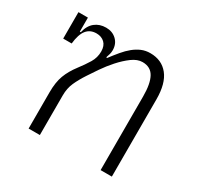

<svg xmlns="http://www.w3.org/2000/svg" viewBox="-124 -699 867 843"><g transform="rotate(30 309.0 -277.0)"><path d="M114 -184Q114 -235 127 -269.5Q140 -304 166 -338Q189 -368 205 -394.5Q221 -421 221 -452Q221 -481 205 -496Q189 -511 164 -511Q132 -511 114 -488.5Q96 -466 91 -418H48V-552H96V-481H101Q109 -517 132 -535.5Q155 -554 188 -554Q220 -554 241 -534Q262 -514 262 -482Q262 -472 259.5 -462.5Q257 -453 253 -442L257 -440Q276 -465 293.5 -486Q311 -507 329.5 -522Q348 -537 368 -545.5Q388 -554 412 -554Q470 -554 503 -513Q536 -472 536 -391V0H479V-373Q479 -438 461 -470.5Q443 -503 402 -503Q376 -503 349 -483Q322 -463 297 -435Q272 -407 251.5 -377Q231 -347 218 -327Q197 -295 184 -266Q171 -237 171 -201V0H114Z"/></g></svg>

Font: IBM Plex Thai Light
Style: Regular
Weight: 300
Designer: Mike Abbink, Paul van der Laan, Pieter van Rosmalen, Ben Mitchell, Mark Frömberg
Foundry: Bold Monday
Version: Version 1.0